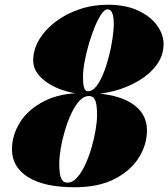

<svg xmlns="http://www.w3.org/2000/svg" viewBox="-20 -780 710 810"><path d="M295 10Q167 10 98.8 -32.5Q30.5 -75 30.5 -150Q30.5 -210 64.8 -264.5Q99 -319 166.8 -353.5Q234.5 -388 335 -388Q463.5 -388 531.8 -346.5Q600 -305 600 -230Q600 -170 565.8 -115Q531.5 -60 463.5 -25Q395.5 10 295 10ZM264.5 -9.5Q285.5 -9.5 304.2 -29.8Q323 -50 338.5 -83Q354 -116 365.5 -154.8Q377 -193.5 383.2 -230.8Q389.5 -268 389.5 -296Q389.5 -318 387 -336Q384.5 -354 377.2 -364.5Q370 -375 355 -375Q334 -375 315.2 -354.8Q296.5 -334.5 281 -301.5Q265.5 -268.5 254 -229.8Q242.5 -191 236.2 -153.8Q230 -116.5 230 -88.5Q230 -66.5 232.5 -48.5Q235 -30.5 242.5 -20Q250 -9.5 264.5 -9.5ZM355 -382Q294.5 -382 240.8 -401Q187 -420 153.5 -452.5Q120 -485 120 -525Q120 -570 144.8 -612Q169.5 -654 213.2 -687.5Q257 -721 314 -740.5Q371 -760 435 -760Q510.5 -760 563 -735.2Q615.5 -710.5 642.8 -672.5Q670 -634.5 670 -594.5Q670 -546 641.2 -506.8Q612.5 -467.5 565.5 -439.5Q518.5 -411.5 463.2 -396.8Q408 -382 355 -382ZM352 -395Q369.5 -395 385.8 -415.2Q402 -435.5 415.5 -468.5Q429 -501.5 439 -540.2Q449 -579 454.5 -616.2Q460 -653.5 460 -681.5Q460 -688.5 458.8 -702.8Q457.5 -717 451.8 -728.8Q446 -740.5 433 -740.5Q421.5 -740.5 407.5 -720.2Q393.5 -700 380 -667Q366.5 -634 355 -595.2Q343.5 -556.5 336.8 -519.2Q330 -482 330 -454Q330 -442 331.2 -428.2Q332.5 -414.5 337 -404.8Q341.5 -395 352 -395Z"/></svg>

Font: Bodoni Moda Black
Style: Italic
Weight: 900
Italic angle: -13°
Version: Version 2.005